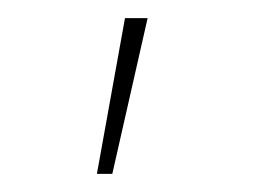

<svg xmlns="http://www.w3.org/2000/svg" viewBox="-20 -116 290 212"><path d="M104 76H87L118 -96H143Z"/></svg>

Font: Inconsolata UltraCondensed ExtraLight
Style: Regular
Weight: 200
Width: 1
Monospace: yes
Designer: Raph Levien, Cyreal, Brenton Simpson
Foundry: Raph Levien, Cyreal, Google
Version: Version 3.100; ttfautohint (v1.8.4.7-5d5b)